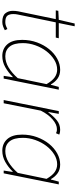

<svg xmlns="http://www.w3.org/2000/svg" viewBox="479 -1135 668 1666"><g transform="rotate(90 813.0 -302.0)"><path d="M170 12Q116 12 95 -15Q74 -42 74 -78Q74 -92 75 -102Q76 -112 78 -124L146 -452H70L74 -474L152 -478L184 -616H208L180 -478H312L306 -452H174L106 -122Q104 -113 103 -104Q102 -95 102 -84Q102 -49 116.5 -31.5Q131 -14 172 -14Q190 -14 205 -20Q220 -26 232 -32L242 -10Q228 -2 209.5 5Q191 12 170 12Z M466 12Q403 12 364.5 -31.5Q326 -75 326 -160Q326 -229 348 -289Q370 -349 406.5 -394Q443 -439 489.5 -464.5Q536 -490 586 -490Q630 -490 661 -468Q692 -446 712 -410H716L734 -478H758L662 0H638L650 -78H646Q608 -39 562.5 -13.5Q517 12 466 12ZM468 -14Q518 -14 565.5 -42.5Q613 -71 658 -122L710 -372Q681 -422 650.5 -443Q620 -464 584 -464Q539 -464 497.5 -438Q456 -412 424 -370Q392 -328 373 -274.5Q354 -221 354 -166Q354 -89 384.5 -51.5Q415 -14 468 -14Z M848 0 944 -478H968L952 -388H956Q986 -430 1022.5 -460Q1059 -490 1106 -490Q1115 -490 1125.5 -488.5Q1136 -487 1148 -482L1136 -454Q1130 -457 1122 -459.5Q1114 -462 1100 -462Q1061 -462 1017 -425Q973 -388 940 -322L876 0Z M1288 12Q1225 12 1186.5 -31.5Q1148 -75 1148 -160Q1148 -229 1170 -289Q1192 -349 1228.5 -394Q1265 -439 1311.5 -464.5Q1358 -490 1408 -490Q1452 -490 1483 -468Q1514 -446 1534 -410H1538L1556 -478H1580L1484 0H1460L1472 -78H1468Q1430 -39 1384.5 -13.5Q1339 12 1288 12ZM1290 -14Q1340 -14 1387.5 -42.5Q1435 -71 1480 -122L1532 -372Q1503 -422 1472.5 -443Q1442 -464 1406 -464Q1361 -464 1319.5 -438Q1278 -412 1246 -370Q1214 -328 1195 -274.5Q1176 -221 1176 -166Q1176 -89 1206.5 -51.5Q1237 -14 1290 -14Z"/></g></svg>

Font: TypoPRO Source Sans Pro
Style: Italic
Weight: 200
Italic angle: -11°
Designer: Paul D. Hunt
Foundry: Adobe Systems Incorporated
Version: Version 1.075;PS 2.000;hotconv 1.0.86;makeotf.lib2.5.63406